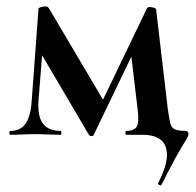

<svg xmlns="http://www.w3.org/2000/svg" viewBox="-20 -417 607 594"><path d="M480 154Q478 158 473 155.5Q468 153 469 150Q497 95 496.5 62Q496 29 476 14.5Q456 0 422 0H371Q368 0 368 -6Q368 -12 371 -12Q393 -12 402 -23.5Q411 -35 406 -77L384 -263L425 -322L270 0Q269 4 263 4Q257 4 255 0L102 -260L117 -331L99 -104Q96 -57 113 -34.5Q130 -12 167 -12Q170 -12 170 -6Q170 0 167 0Q151 0 129 -1Q107 -2 88 -2Q68 -2 48.5 -1Q29 0 12 0Q9 0 9 -6Q9 -12 12 -12Q44 -12 59.5 -35Q75 -58 78 -104L99 -389Q99 -394 113 -396.5Q127 -399 131 -392L305 -98L283 -76L435 -392Q438 -397 450.5 -394.5Q463 -392 463 -388L499 -81Q503 -52 506.5 -37Q510 -22 520.5 -17Q531 -12 554 -12Q563 -12 563 -2Q563 3 559 10Q555 17 546 31.5Q537 46 521 75Q505 104 480 154Z"/></svg>

Font: Cormorant Infant Light
Style: Regular
Weight: 300
Designer: Christian Thalmann (Catharsis Fonts)
Foundry: Catharsis Fonts
Version: Version 4.001